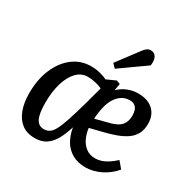

<svg xmlns="http://www.w3.org/2000/svg" viewBox="-173 -953 1137 1139"><g transform="rotate(30 395.0 -384.0)"><path d="M607 -523Q653 -523 684 -507Q715 -491 731 -462.5Q747 -434 747 -395Q747 -353 730.5 -324Q714 -295 686 -276.5Q658 -258 624 -245.5Q590 -233 555 -224L454 -199Q457 -168 470.5 -136Q484 -104 510.5 -82.5Q537 -61 576 -61Q597 -61 618.5 -68Q640 -75 662 -89.5Q684 -104 707 -125L744 -81Q726 -59 703 -41Q680 -23 655 -11Q630 1 604 7.5Q578 14 554 14Q499 14 460.5 -8.5Q422 -31 400.5 -69Q379 -107 371 -155Q355 -102 333.5 -64Q312 -26 281.5 -6Q251 14 205 14Q151 14 115.5 -13.5Q80 -41 62.5 -89.5Q45 -138 45 -201Q45 -296 76 -368.5Q107 -441 161 -482Q215 -523 285 -523Q319 -523 348.5 -515Q378 -507 396 -498L458 -526L483 -516L475 -469Q501 -495 535.5 -509Q570 -523 607 -523ZM226 -59Q248 -59 264.5 -70Q281 -81 295.5 -109Q310 -137 326.5 -187Q343 -237 365 -315L398 -437Q381 -446 352.5 -452.5Q324 -459 299 -459Q255 -459 223 -426Q191 -393 173.5 -334.5Q156 -276 156 -201Q156 -127 172.5 -93Q189 -59 226 -59ZM642 -392Q642 -412 636.5 -428Q631 -444 618 -453.5Q605 -463 584 -463Q556 -463 533 -449.5Q510 -436 493 -410.5Q476 -385 466.5 -347.5Q457 -310 454 -262L542 -285Q575 -293 597 -305.5Q619 -318 630.5 -339Q642 -360 642 -392ZM496 -751Q508 -767 518.5 -774.5Q529 -782 544 -782Q568 -782 580 -762Q592 -742 587 -704L412 -580L387 -606Z"/></g></svg>

Font: Literata Medium
Style: Italic
Weight: 500
Italic angle: -2°
Designer: Latin by Veronika Burian and Jose Scaglione. Greek by Irene Vlachou. Cyrillic by Vera Evstafieva
Foundry: TypeTogether
Version: Version 3.103;gftools[0.9.29]